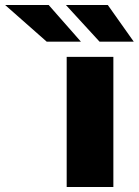

<svg xmlns="http://www.w3.org/2000/svg" viewBox="-210 -743 551 763"><path d="M240.5 -517V0H55V-517ZM218.5 -723 321.5 -577.5H185.5L52 -723ZM-16.5 -723 111.5 -577.5H-24.5L-189.5 -723Z"/></svg>

Font: Public Sans Black
Style: Regular
Weight: 900
Designer: The Public Sans Project Authors: Dan O. Williams and USWDS (Libre Franklin designed by Pablo Impallari and Rodrigo Fuenz
Version: Version 1.007